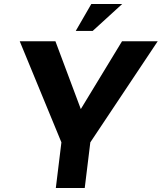

<svg xmlns="http://www.w3.org/2000/svg" viewBox="-20 -943 811 963"><path d="M288 -229 79 -736H258L401 -354L358 -351L592 -736H771L433 -229L405 0H260ZM593 -923 445 -788H360L438 -923Z"/></svg>

Font: Josefin Sans Thin
Style: Bold Italic
Weight: 700
Italic angle: -7°
Version: Version 2.000